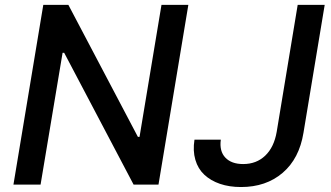

<svg xmlns="http://www.w3.org/2000/svg" viewBox="-20 -747 1339 777"><path d="M742.2 -727.3 621.4 0H520.6L239.7 -533.4H233.3L144.2 0H34.4L155.2 -727.3H256.7L538 -193.2H544.7L633.5 -727.3ZM1184.7 -727.3H1294L1208.1 -209.5Q1191.1 -105.1 1123.9 -47.6Q1056.8 9.9 955.3 9.9Q908 9.9 870.2 -3Q832.4 -16 806.8 -40Q781.2 -63.9 770.6 -100.3Q759.9 -136.7 767 -181.8H873.6Q867.2 -135.3 891.9 -109.2Q916.5 -83.1 964.1 -83.1Q1017.8 -83.1 1053.4 -117.2Q1089.1 -151.3 1099.8 -213.8Z"/></svg>

Font: Karasuma Gothic
Style: Medium Italic
Weight: 500
Italic angle: 9.39998°
Designer: Rasmus Andersson / Ryoko Nishizuka
Foundry: Genbu
Version: Version 1.00